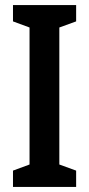

<svg xmlns="http://www.w3.org/2000/svg" viewBox="-20 -734 350 754"><path d="M279 0H31V-64L96 -88V-626L31 -650V-714H279V-650L213 -626V-88L279 -64Z"/></svg>

Font: Noto Sans Lao ExtraCondensed SemiBold
Style: Regular
Weight: 600
Width: 2
Designer: Monotype Design Team
Foundry: Monotype Imaging Inc.
Version: Version 2.003; ttfautohint (v1.8.4.7-5d5b)